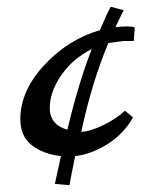

<svg xmlns="http://www.w3.org/2000/svg" viewBox="-20 -488 465 567"><path d="M307 -468 345 -458Q341 -450 321 -408Q341 -410 355 -410Q369 -410 378 -407L375 -367H344Q342 -367 300 -361Q251 -244 220 -99Q244 -99 283 -117.5Q322 -136 349 -161L373 -141Q344 -91 296 -61.5Q248 -32 202 -27Q190 31 185 59L142 55L160 -27Q107 -33 73.5 -59.5Q40 -86 40 -136Q40 -219 110 -295Q180 -371 275 -399Q298 -453 307 -468ZM179 -105Q212 -244 251 -343Q195 -315 161 -266Q127 -217 127 -168.5Q127 -120 179 -105Z"/></svg>

Font: Marck Script
Style: Regular
Weight: 400
Designer: Denis Masharov, Marck Fogel
Foundry: Denis Masharov
Version: Version 1.002